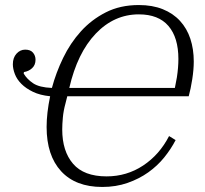

<svg xmlns="http://www.w3.org/2000/svg" viewBox="-20 -730 814 762"><path d="M531 -710Q585 -710 626 -693.5Q667 -677 694.5 -647Q722 -617 735.5 -576Q749 -535 749 -486Q749 -454 743 -415.5Q737 -377 729 -348H247L240 -320Q232 -291 229.5 -264Q227 -237 227 -216Q227 -130 270 -80Q313 -30 403 -30Q483 -30 548 -73Q613 -116 651 -190L677 -174Q659 -139 632 -105.5Q605 -72 568.5 -46Q532 -20 486 -4Q440 12 386 12Q280 12 222.5 -50.5Q165 -113 165 -226Q165 -281 179 -348Q139 -352 111 -365.5Q83 -379 65 -397Q47 -415 39 -436Q31 -457 31 -475Q31 -501 45.5 -517Q60 -533 80 -533Q101 -533 111 -521Q121 -509 121 -493Q121 -472 107.5 -459.5Q94 -447 75 -444L74 -438Q87 -416 111.5 -399.5Q136 -383 186 -381Q202 -441 230.5 -500Q259 -559 301 -605.5Q343 -652 400 -681Q457 -710 531 -710ZM531 -673Q433 -673 360 -596.5Q287 -520 255 -381H674L682 -423Q688 -462 688 -496Q688 -581 648.5 -627Q609 -673 531 -673Z"/></svg>

Font: IBM Plex Serif Light
Style: Italic
Weight: 300
Italic angle: -14°
Designer: Mike Abbink, Paul van der Laan, Pieter van Rosmalen
Foundry: Bold Monday
Version: Version 3.001